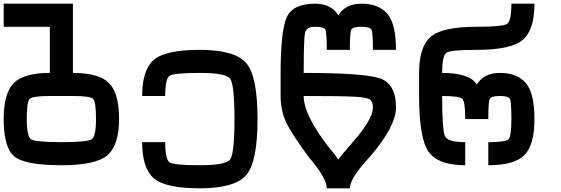

<svg xmlns="http://www.w3.org/2000/svg" viewBox="-20 -895 3040 1040"><path d="M125 -250Q125 -156.2 148.4 -140.6Q171.9 -125 312.5 -125Q453.1 -125 476.6 -140.6Q500 -156.2 500 -250Q500 -343.8 484.4 -359.4Q468.8 -375 375 -375H250Q156.2 -375 140.6 -359.4Q125 -343.8 125 -250ZM312.5 0Q117.2 0 58.6 -46.9Q0 -93.8 0 -250Q0 -390.6 54.7 -445.3Q109.4 -500 250 -500V-750H0V-875H375V-500Q515.6 -500 570.3 -445.3Q625 -390.6 625 -250Q625 -109.4 562.5 -54.7Q500 0 312.5 0Z M1375 -250Q1375 -15.6 1312.5 54.7Q1250 125 1062.5 125Q875 125 812.5 70.3Q750 15.6 750 -125H875Q875 -31.2 898.4 -15.6Q921.9 0 1062.5 0Q1203.1 0 1226.6 -31.2Q1250 -62.5 1250 -250Q1250 -437.5 1226.6 -468.8Q1203.1 -500 1062.5 -500Q921.9 -500 898.4 -484.4Q875 -468.8 875 -375H750Q750 -515.6 812.5 -570.3Q875 -625 1062.5 -625Q1250 -625 1312.5 -554.7Q1375 -484.4 1375 -250Z M1750 125Q1750 70.3 1656.2 -39.1Q1585.9 -132.8 1543 -207Q1500 -281.2 1500 -375V-500Q1500 -718.8 1531.2 -796.9Q1562.5 -875 1687.5 -875Q1773.4 -875 1812.5 -812.5Q1851.6 -875 1937.5 -875Q2031.2 -875 2078.1 -820.3Q2125 -765.6 2125 -625H2000Q2000 -718.8 1992.2 -734.4Q1984.4 -750 1937.5 -750Q1890.6 -750 1882.8 -734.4Q1875 -718.8 1875 -625H1750Q1750 -718.8 1742.2 -734.4Q1734.4 -750 1687.5 -750Q1640.6 -750 1632.8 -718.8Q1625 -687.5 1625 -500Q1937.5 -500 2031.2 -472.7Q2125 -445.3 2125 -312.5Q2125 -210.9 1984.4 -46.9Q1875 70.3 1875 125ZM1812.5 -31.2Q1835.9 -62.5 1890.6 -125Q2000 -250 2000 -312.5Q2000 -343.8 1984.4 -355.5Q1968.8 -367.2 1902.3 -371.1Q1835.9 -375 1625 -375Q1625 -273.4 1757.8 -101.6Q1796.9 -54.7 1812.5 -31.2Z M2500 -250Q2500 -343.8 2484.4 -359.4Q2468.8 -375 2375 -375Q2375 -187.5 2390.6 -156.2Q2406.2 -125 2500 -125V0Q2351.6 0 2300.8 -74.2Q2250 -148.4 2250 -375V-500Q2250 -640.6 2312.5 -695.3Q2375 -750 2562.5 -750Q2703.1 -750 2726.6 -765.6Q2750 -781.2 2750 -875H2875Q2875 -734.4 2812.5 -679.7Q2750 -625 2562.5 -625Q2421.9 -625 2398.4 -609.4Q2375 -593.8 2375 -500Q2523.4 -500 2562.5 -437.5Q2601.6 -500 2687.5 -500Q2781.2 -500 2828.1 -445.3Q2875 -390.6 2875 -250Q2875 -109.4 2820.3 -54.7Q2765.6 0 2625 0V-125Q2718.8 -125 2734.4 -140.6Q2750 -156.2 2750 -250Q2750 -343.8 2742.2 -359.4Q2734.4 -375 2687.5 -375Q2640.6 -375 2632.8 -359.4Q2625 -343.8 2625 -250Z"/></svg>

Font: CraftyPE
Style: Regular
Weight: 400
Designer: Erek Butcher
Foundry: Haunted Coop
Version: Version 0.018;April 4, 2024;FontCreator 15.0.0.2962 64-bit